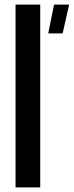

<svg xmlns="http://www.w3.org/2000/svg" viewBox="-20 -820 322 840"><path d="M48 0V-800H156V0ZM191 -674 216.5 -800H282.5L254 -674Z"/></svg>

Font: Big Shoulders Stencil Display Thin
Style: Bold
Weight: 700
Version: Version 2.001